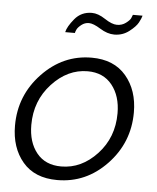

<svg xmlns="http://www.w3.org/2000/svg" viewBox="-53 -775 679 830"><g transform="rotate(5 286.5 -360.0)"><path d="M304 -678Q286 -678 271.5 -666.5Q257 -655 252.5 -645.5Q248 -636 247 -630H205Q210 -654 238.5 -688.5Q267 -723 313 -723Q340 -723 371.5 -702Q403 -681 425 -681Q447 -681 463.5 -693.5Q480 -706 484 -715Q488 -724 490 -730H532Q529 -718 519 -699.5Q509 -681 481 -659.5Q453 -638 417 -638Q387 -638 355 -658Q323 -678 304 -678ZM24 -209Q24 -340 114.5 -435Q205 -530 329 -530Q426 -530 478.5 -468Q531 -406 531 -310Q531 -179 441 -84.5Q351 10 226 10Q128 10 76 -51.5Q24 -113 24 -209ZM461 -300Q461 -375 423 -422.5Q385 -470 317 -470Q230 -470 162 -396.5Q94 -323 94 -218Q94 -143 131.5 -96.5Q169 -50 238 -50Q326 -50 393.5 -122.5Q461 -195 461 -300Z"/></g></svg>

Font: Raleway-v4020
Style: Italic
Weight: 400
Italic angle: -12°
Designer: Matt McInerney, Pablo Impallari, Rodrigo Fuenzalida
Foundry: Matt McInerney, Pablo Impallari, Rodrigo Fuenzalida
Version: Version 4.020;PS 004.020;hotconv 1.0.88;makeotf.lib2.5.64775